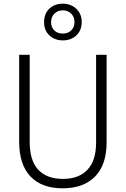

<svg xmlns="http://www.w3.org/2000/svg" viewBox="-20 -1011 682 1041"><path d="M558 -240Q558 -117 495 -53.5Q432 10 320 10Q206 10 145 -54.5Q84 -119 84 -242V-714H141V-242Q141 -140 187.5 -90.5Q234 -41 322 -41Q407 -41 454 -90.5Q501 -140 501 -238V-714H558ZM321 -792Q277 -792 248 -819Q219 -846 219 -891Q219 -937 247.5 -964Q276 -991 321 -991Q364 -991 393.5 -963.5Q423 -936 423 -892Q423 -846 394 -819Q365 -792 321 -792ZM321 -829Q349 -829 366.5 -846.5Q384 -864 384 -891Q384 -919 366 -937Q348 -955 321 -955Q293 -955 275 -937Q257 -919 257 -891Q257 -864 274 -846.5Q291 -829 321 -829Z"/></svg>

Font: Noto Sans Sinhala UI SemiCondensed Light
Style: Regular
Weight: 300
Width: 4
Designer: Jelle Bosma - Monotype Design Team
Foundry: Monotype Imaging Inc.
Version: Version 2.006; ttfautohint (v1.8.4.7-5d5b)